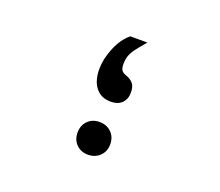

<svg xmlns="http://www.w3.org/2000/svg" viewBox="-82 -543 765 668"><g transform="rotate(20 300.0 -209.0)"><path d="M233.5 -285Q233.5 -322 250.5 -363.5Q267.5 -405 296 -428.5H359.5Q337 -402.5 326.5 -388.2Q316 -374 311.2 -360.8Q306.5 -347.5 306.5 -330Q306.5 -315 311.2 -307.5Q316 -300 329 -295.5Q345.5 -290 355.2 -279Q365 -268 365 -245Q365 -221 350.5 -206.2Q336 -191.5 309.5 -191.5Q273 -191.5 253.2 -216.8Q233.5 -242 233.5 -285ZM238 -51.5Q238 -78 254.8 -95Q271.5 -112 298 -112Q324.5 -112 341.8 -95Q359 -78 359 -51.5Q359 -25 341.8 -8Q324.5 9 298 9Q271.5 9 254.8 -8Q238 -25 238 -51.5Z"/></g></svg>

Font: JuliaMono BoldItalic
Style: Regular
Weight: 700
Italic angle: -9°
Monospace: yes
Designer: cormullion
Foundry: corm
Version: Version 0.049; ttfautohint (v1.8.4)